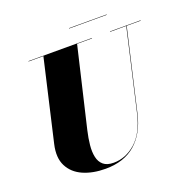

<svg xmlns="http://www.w3.org/2000/svg" viewBox="-149 -994 1130 1151"><g transform="rotate(-20 416.0 -418.0)"><path d="M413 -852.5H653V-850H413ZM117 -750H522V-747.5H426.5L307 -240Q296 -193 291.8 -150.5Q287.5 -108 294.8 -74.5Q302 -41 324.8 -21.8Q347.5 -2.5 390 -2.5Q467.5 -2.5 530.8 -58.8Q594 -115 621 -230L740 -747.5H637V-750H832.5V-747.5H743L623.5 -230Q596.5 -112.5 523.5 -48.8Q450.5 15 332 15Q250.5 15 189.5 -12Q128.5 -39 100.8 -93.5Q73 -148 92 -230L211.5 -747.5H117Z"/></g></svg>

Font: Bodoni* 72pt Fatface
Style: Italic
Weight: 900
Italic angle: -13°
Version: Version 2.3